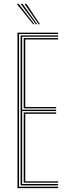

<svg xmlns="http://www.w3.org/2000/svg" viewBox="-20 -968 354 988"><path d="M70 0V-800H279V-793H78V-7H279V0ZM102 -28V-389.5H269V-382.5H110V-35H279V-28ZM86 -14V-786H279V-779H94V-403.5H269V-396.5H94V-21H279V-14ZM102 -410.5V-772H279V-765H110V-417.5H269V-410.5ZM150.8 -843 66.2 -948H76.2L157.8 -843ZM164.8 -843 86.2 -948H96.2L171.8 -843ZM178.8 -843 106.2 -948H116.2L185.8 -843Z"/></svg>

Font: Big Shoulders Inline Text Thin Thin
Style: Regular
Weight: 250
Version: Version 2.002